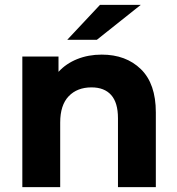

<svg xmlns="http://www.w3.org/2000/svg" viewBox="-20 -771 731 791"><path d="M622 -308V0H466V-284Q466 -348 438 -379.5Q410 -411 357 -411Q298 -411 263 -374.5Q228 -338 228 -266V0H72V-538H221V-475Q252 -509 298 -527.5Q344 -546 399 -546Q499 -546 560.5 -486Q622 -426 622 -308ZM392 -751H560L379 -607H257Z"/></svg>

Font: Montserrat-Bold
Style: Bold
Weight: 700
Version: Version 7.200